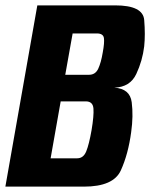

<svg xmlns="http://www.w3.org/2000/svg" viewBox="-46 -695 559 715"><path d="M-26 0H266.5Q376.5 0 404 -60.5Q431.5 -121 442.5 -203Q451 -263.5 444.5 -314.2Q438 -365 379.5 -368.5Q438.5 -370.5 461.5 -419.5Q484.5 -468.5 491 -522.5Q495.5 -566 491 -620.5Q486.5 -675 383 -675H93ZM142.5 -105.5 180 -317.5H273.5Q300 -317.5 302 -290.8Q304 -264 295 -210.5Q285.5 -156.5 275 -131Q264.5 -105.5 241.5 -105.5ZM197 -416.5 224.5 -570.5H314.5Q338.5 -570.5 341 -553.2Q343.5 -536 336.5 -499Q330.5 -462.5 320 -439.5Q309.5 -416.5 285.5 -416.5Z"/></svg>

Font: Anybody Condensed
Style: Bold Italic
Weight: 700
Width: 3
Italic angle: -10°
Version: Version 1.113;gftools[0.9.25]